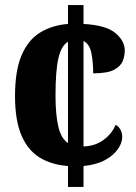

<svg xmlns="http://www.w3.org/2000/svg" viewBox="-20 -734 533 754"><path d="M247 -82Q182 -87 135.5 -115.5Q89 -144 64 -203Q39 -262 39 -357Q39 -457 65 -517.5Q91 -578 138 -606.5Q185 -635 247 -640V-714H308V-640Q397 -635 433.5 -604Q470 -573 470 -536Q470 -515 462 -494.5Q454 -474 428 -460Q402 -446 346 -446Q346 -489 339 -525Q332 -561 308 -573V-159Q353 -160 386.5 -184.5Q420 -209 434 -244Q448 -236 454 -223Q460 -210 460 -196Q460 -173 443 -148.5Q426 -124 392.5 -105.5Q359 -87 308 -82V0H247ZM247 -570Q221 -555 209.5 -506Q198 -457 198 -358Q198 -284 209 -237Q220 -190 247 -172Z"/></svg>

Font: Noto Serif Armenian Condensed ExtraBold
Style: Regular
Weight: 800
Width: 3
Designer: Monotype Design Team
Foundry: Monotype Imaging Inc.
Version: Version 2.008; ttfautohint (v1.8.4.7-5d5b)